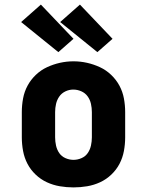

<svg xmlns="http://www.w3.org/2000/svg" viewBox="-20 -808 640 836"><path d="M300 8Q270 8 240.5 3Q211 -2 184 -14.5Q157 -27 135 -48Q113 -69 99.5 -95Q86 -121 80.5 -150.5Q75 -180 75 -210V-320Q75 -350 80.5 -379.5Q86 -409 100 -435Q114 -461 136 -482Q158 -503 185 -515.5Q212 -528 241 -534.5Q270 -541 300 -541Q330 -541 359 -534.5Q388 -528 415 -515.5Q442 -503 464 -482Q486 -461 500 -435Q514 -409 519.5 -379.5Q525 -350 525 -320V-210Q525 -180 519.5 -150.5Q514 -121 500.5 -95Q487 -69 465 -48Q443 -27 416 -14.5Q389 -2 359.5 3Q330 8 300 8ZM300 -112Q318 -112 335 -119.5Q352 -127 362 -141.5Q372 -156 376 -174Q380 -192 380 -210V-320Q380 -338 376 -356Q372 -374 361.5 -388.5Q351 -403 334 -410.5Q317 -418 299 -418Q281 -418 264.5 -410Q248 -402 238 -387.5Q228 -373 224 -355.5Q220 -338 220 -320V-210Q220 -192 224 -174Q228 -156 238 -141.5Q248 -127 265 -119.5Q282 -112 300 -112ZM404 -581 242 -712 328 -788 470 -639ZM234 -581 72 -712 158 -788 300 -639Z"/></svg>

Font: Iosevka Slab Heavy Extended
Style: Regular
Weight: 900
Width: 7
Monospace: yes
Designer: Belleve Invis
Foundry: Belleve Invis
Version: Version 11.1.0; ttfautohint (v1.8.3)